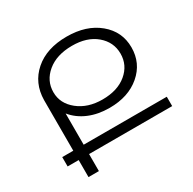

<svg xmlns="http://www.w3.org/2000/svg" viewBox="-166 -931 1107 1102"><g transform="rotate(-30 388.0 -380.5)"><path d="M734.9 -174.8V-112.8H184.1V0H115.2V-112.8H42V-174.8H115.2V-509.8Q116.7 -622.1 196.3 -691.7Q275.9 -761.2 409.2 -761.2Q539.1 -761.2 620.1 -693.8Q701.2 -626.5 701.2 -522Q701.2 -417.5 622.8 -350.3Q544.4 -283.2 419.9 -283.2Q343.8 -283.2 283.4 -308.6Q223.1 -334 184.1 -381.8V-174.8ZM408.2 -700.2Q306.6 -699.7 245.4 -648.9Q184.1 -598.1 184.1 -522Q184.1 -447.3 247.8 -396.2Q311.5 -345.2 408.2 -345.2Q508.8 -345.2 568.8 -395.5Q628.9 -445.8 628.9 -522Q628.9 -598.6 568.6 -649.7Q508.3 -700.7 408.2 -700.2Z"/></g></svg>

Font: Montserrat arm Light
Style: Regular
Weight: 300
Designer: Julieta Ulanovsky
Foundry: Julieta Ulanovsky
Version: Version 6.000;PS 006.000;hotconv 1.0.88;makeotf.lib2.5.64775